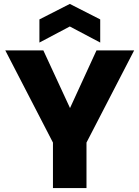

<svg xmlns="http://www.w3.org/2000/svg" viewBox="-20 -959 711 979"><path d="M664 -702 421 -232V0H250V-232L7 -702H201L337 -408L472 -702ZM336 -824 181 -742V-860L336 -939L491 -860V-742Z"/></svg>

Font: Fz Poppins
Style: Bold
Weight: 700
Designer: Ninad Kale (Devanagari), Jonny Pinhorn (Latin)
Foundry: Indian Type Foundry
Version: Vit hóa bi Vntype.Com & FontZin.Com